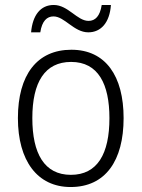

<svg xmlns="http://www.w3.org/2000/svg" viewBox="-20 -793 569 772"><path d="M105 -663H142C149 -709 169 -727 195 -727C240 -727 277 -663 335 -663C386 -663 421 -702 426 -773H389C382 -728 363 -709 336 -709C290 -709 254 -773 196 -773C143 -773 111 -732 105 -663ZM477 -318C477 -487 405 -593 267 -593C129 -593 52 -492 52 -318C52 -147 130 -41 264 -41C404 -41 477 -147 477 -318ZM110 -318C110 -462 160 -544 266 -544C375 -544 420 -455 420 -318C420 -175 372 -90 265 -90C158 -90 110 -176 110 -318Z"/></svg>

Font: Noto Sans Tamil UI SemiCondensed Light
Style: Regular
Weight: 300
Width: 4
Designer: Jelle Bosma - Monotype Design Team
Foundry: Monotype Imaging Inc.
Version: Version 2.004